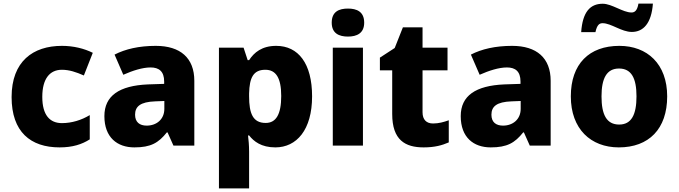

<svg xmlns="http://www.w3.org/2000/svg" viewBox="-20 -816 3804 1076"><path d="M314 10C387 10 439 -7 483 -35V-171C437 -143 382 -126 327 -126C260 -126 217 -170 217 -273C217 -375 259 -425 327 -425C368 -425 407 -412 450 -393L500 -520C452 -544 392 -559 327 -559C165 -559 45 -472 45 -272C45 -77 151 10 314 10Z M853 -559C759 -559 682 -541 622 -510L671 -397C723 -420 778 -438 824 -438C871 -438 900 -416 900 -359V-346L809 -343C649 -336 565 -280 565 -165C565 -46 637 10 733 10C825 10 868 -15 915 -74H919L952 0H1069V-363C1069 -491 991 -559 853 -559ZM850 -248 901 -250V-206C901 -147 857 -112 802 -112C763 -112 737 -131 737 -173C737 -219 766 -245 850 -248Z M1528 -559C1448 -559 1404 -522 1376 -479H1368L1345 -549H1207V240H1376V34C1376 -2 1373 -32 1370 -57H1376C1402 -24 1444 10 1523 10C1642 10 1729 -88 1729 -276C1729 -460 1652 -559 1528 -559ZM1467 -425C1526 -425 1556 -380 1556 -278C1556 -175 1527 -127 1469 -127C1397 -127 1376 -180 1376 -277V-292C1378 -381 1400 -425 1467 -425Z M1930 -768C1880 -768 1839 -751 1839 -689C1839 -629 1880 -611 1930 -611C1979 -611 2021 -629 2021 -689C2021 -751 1979 -768 1930 -768ZM2014 -549H1845V0H2014Z M2407 -124C2370 -124 2348 -145 2348 -187V-422H2488V-549H2348V-663H2238L2192 -547L2109 -493V-422H2178V-177C2178 -31 2251 10 2354 10C2417 10 2458 -2 2495 -18V-142C2467 -132 2439 -124 2407 -124Z M3237 -636H3317C3326 -678 3340 -686 3357 -686C3405 -686 3463 -637 3521 -637C3585 -637 3631 -685 3639 -796H3558C3551 -754 3535 -746 3519 -746C3471 -746 3409 -795 3358 -795C3287 -795 3245 -749 3237 -636ZM2850 -559C2756 -559 2679 -541 2619 -510L2668 -397C2720 -420 2775 -438 2821 -438C2868 -438 2897 -416 2897 -359V-346L2806 -343C2646 -336 2562 -280 2562 -165C2562 -46 2634 10 2730 10C2822 10 2865 -15 2912 -74H2916L2949 0H3066V-363C3066 -491 2988 -559 2850 -559ZM2847 -248 2898 -250V-206C2898 -147 2854 -112 2799 -112C2760 -112 2734 -131 2734 -173C2734 -219 2763 -245 2847 -248Z M3719 -276C3719 -458 3607 -559 3451 -559C3282 -559 3179 -458 3179 -276C3179 -93 3291 10 3448 10C3616 10 3719 -93 3719 -276ZM3351 -276C3351 -377 3380 -432 3449 -432C3519 -432 3547 -377 3547 -276C3547 -174 3519 -118 3450 -118C3379 -118 3351 -174 3351 -276Z"/></svg>

Font: Noto Sans Thai Looped ExtraBold
Style: Regular
Weight: 800
Designer: Cadson Demak Team
Foundry: Cadson Demak Co., Ltd.
Version: Version 1.001